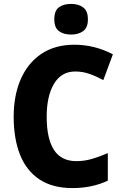

<svg xmlns="http://www.w3.org/2000/svg" viewBox="-20 -953 628 983"><path d="M365 -587Q294 -587 256.5 -524Q219 -461 219 -355Q219 -244 256 -186Q293 -128 371 -128Q412 -128 451 -139.5Q490 -151 532 -169V-28Q451 10 351 10Q249 10 182 -34.5Q115 -79 82.5 -161Q50 -243 50 -356Q50 -464 86 -547Q122 -630 191.5 -677Q261 -724 361 -724Q464 -724 558 -675L509 -543Q474 -562 438.5 -574.5Q403 -587 365 -587ZM344 -933Q382 -933 406 -915Q430 -897 430 -854Q430 -811 405.5 -793.5Q381 -776 344 -776Q306 -776 282 -793.5Q258 -811 258 -854Q258 -898 281.5 -915.5Q305 -933 344 -933Z"/></svg>

Font: Noto Sans Ethiopic SemiCondensed ExtraBold
Style: Regular
Weight: 800
Width: 4
Designer: Monotype Design Team
Foundry: Monotype Imaging Inc.
Version: Version 2.102; ttfautohint (v1.8.4.7-5d5b)